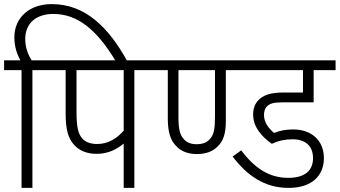

<svg xmlns="http://www.w3.org/2000/svg" viewBox="-20 -916 1656 936"><path d="M85 -574V0H138V-574H237V-622H134C118 -648 103 -682 103 -726C103 -803 157 -848 240 -848C358 -848 452 -772 546 -615H602C508 -786 394 -896 232 -896C123 -896 50 -830 50 -734C50 -688 63 -652 79 -622H0V-574Z M635 -574H735V-622H223V-574H300V-363C300 -282 313 -242 341 -210C366 -182 403 -166 451 -166C510 -166 551 -190 583 -216V0H635ZM583 -574V-279C549 -240 506 -214 454 -214C423 -214 398 -222 381 -241C362 -263 353 -292 353 -373V-574Z M939 -165C985 -165 1017 -178 1040 -201C1069 -228 1081 -266 1081 -326V-574H1137V-622H721V-574H798V-338C798 -274 811 -232 838 -205C861 -179 896 -165 939 -165ZM938 -213C908 -213 889 -223 876 -238C856 -259 850 -291 850 -344V-574H1028V-345C1028 -289 1023 -257 1001 -236C988 -221 967 -213 938 -213Z M1406 -237C1466 -237 1506 -207 1506 -145C1506 -85 1467 -49 1385 -49C1294 -49 1223 -94 1156 -183L1114 -153C1183 -62 1268 0 1387 0C1503 0 1559 -62 1559 -145C1559 -231 1499 -285 1409 -285C1374 -285 1343 -279 1316 -268C1293 -287 1267 -317 1267 -355C1267 -372 1271 -386 1280 -396C1294 -411 1313 -417 1355 -417H1509V-574H1616V-622H1091V-574H1457V-465H1364C1296 -465 1265 -452 1241 -429C1224 -412 1214 -389 1214 -358C1214 -294 1259 -248 1305 -215C1337 -230 1370 -237 1406 -237Z"/></svg>

Font: Noto Sans Devanagari UI SemiCondensed Light
Style: Regular
Weight: 300
Width: 4
Designer: Jelle Bosma - Monotype Design Team
Foundry: Monotype Imaging Inc.
Version: Version 2.004